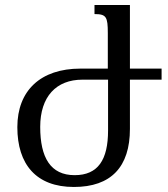

<svg xmlns="http://www.w3.org/2000/svg" viewBox="-20 -734 669 764"><path d="M274 10C422 10 497 -70 497 -221V-417H623V-461H497V-714H356V-678C403 -678 409 -667 409 -602V-461H300C142 -461 49 -374 49 -228C49 -80 124 10 274 10ZM277 -37C181 -37 140 -107 140 -229C140 -350 204 -417 308 -417H410V-215C410 -98 370 -37 277 -37Z"/></svg>

Font: Noto Serif Armenian SemiCondensed
Style: Regular
Weight: 400
Width: 4
Designer: Monotype Design Team
Foundry: Monotype Imaging Inc.
Version: Version 2.008